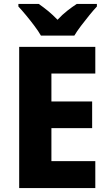

<svg xmlns="http://www.w3.org/2000/svg" viewBox="-20 -951 552 971"><path d="M462 0H77V-714H462V-579H240V-438H446V-303H240V-136H462ZM187 -771Q175 -792 154.5 -819.5Q134 -847 112 -873.5Q90 -900 73 -918V-931H176Q198 -916 222.5 -896Q247 -876 271 -851Q295 -877 320 -896.5Q345 -916 368 -931H470V-918Q453 -900 431.5 -873.5Q410 -847 389.5 -820Q369 -793 356 -771Z"/></svg>

Font: Noto Sans Gurmukhi SemiCondensed ExtraBold
Style: Regular
Weight: 800
Width: 4
Designer: Jelle Bosma - Monotype Design Team
Foundry: Monotype Imaging Inc.
Version: Version 2.004; ttfautohint (v1.8.4.7-5d5b)